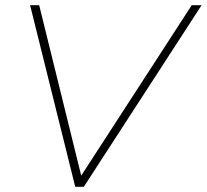

<svg xmlns="http://www.w3.org/2000/svg" viewBox="-20 -720 797 740"><path d="M757 -700 303 0H270L96 -700H131L293 -43L719 -700Z"/></svg>

Font: Montserrat Alternates ExLight
Style: Italic
Weight: 275
Italic angle: -11.3°
Designer: Julieta Ulanovsky
Foundry: Julieta Ulanovsky
Version: Version 7.200